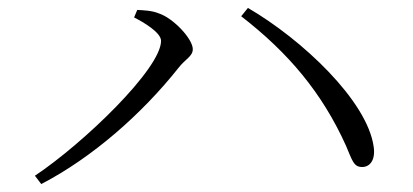

<svg xmlns="http://www.w3.org/2000/svg" viewBox="-20 -589 1040 484"><path d="M318 -545C342 -533 386 -507 386 -486C386 -416 191 -228 68 -146L84 -125C213 -192 338 -302 430 -418C447 -440 466 -447 466 -465C466 -491 417 -543 381 -555C362 -563 340 -563 326 -564ZM893 -168C912 -168 927 -185 922 -219C906 -335 741 -490 605 -569L588 -548C707 -456 792 -355 852 -222C868 -185 871 -168 893 -168Z"/></svg>

Font: Noto Serif KR Light
Style: Regular
Weight: 300
Designer: Ryoko NISHIZUKA 西塚涼子 (kana & ideographs); Frank Grießhammer (Latin, Greek & Cyrillic); Wenlong ZHANG 张文龙 (bopomofo); San
Foundry: Adobe
Version: Version 2.001;hotconv 1.1.0;makeotfexe 2.6.0